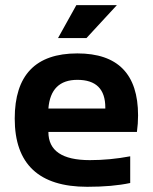

<svg xmlns="http://www.w3.org/2000/svg" viewBox="-20 -718 587 738"><path d="M277.3 -512.7Q510.7 -512.7 510.7 -274.4Q510.7 -242.7 506.3 -210.9H166Q166 -102.5 325.2 -102.5Q402.8 -102.5 480.5 -117.2V-14.6Q412.6 0 315.4 0Q36.6 0 36.6 -262.2Q36.6 -512.7 277.3 -512.7ZM166 -300.8H384.8V-304.7Q384.8 -411.1 277.3 -411.1Q174.8 -411.1 166 -300.8ZM273.4 -698.2H429.2L312.5 -571.8H203.1Z"/></svg>

Font: SansationBold
Style: Bold
Weight: 700
Designer: Bernd Montag
Version: Version 1.301